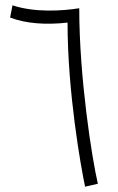

<svg xmlns="http://www.w3.org/2000/svg" viewBox="-20 -697 445 722"><path d="M300 5 348 -6C326 -100 278 -404 278 -666C215 -656 111 -649 27 -677L18 -631C78 -608 153 -603 234 -612C234 -351 284 -70 300 5Z"/></svg>

Font: Noto Sans Arabic UI XCn Lt
Style: Regular
Weight: 300
Width: 2
Designer: Monotype Design Team, Nadine Chahine and Nizar Qandah
Foundry: Monotype Imaging Inc.
Version: Version 2.010